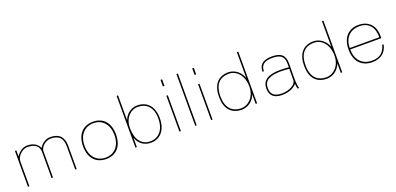

<svg xmlns="http://www.w3.org/2000/svg" viewBox="6 -1615 5190 2518"><g transform="rotate(-20 2601.0 -356.0)"><path d="M120 0V-350C120 -414 197 -492 269 -492C385 -492 430 -436 430 -368V0H450V-368C450 -427 525 -492 592 -492C714 -492 760 -434 760 -321V0H780V-324C780 -449 718 -512 595 -512C534 -512 477 -476 442 -417C415 -478 356 -512 273 -512C215 -512 157 -474 120 -415V-500H100V0Z M960 -250C960 -90 1046 10 1191 10C1335 10 1420 -89 1420 -250C1420 -411 1335 -510 1191 -510C1046 -510 960 -410 960 -250ZM981 -250C981 -398 1066 -490 1190 -490C1317 -490 1398 -396 1398 -250C1398 -102 1315 -10 1190 -10C1065 -10 981 -102 981 -250Z M1620 -262C1620 -422 1726 -492 1807 -492C1930 -492 2013 -417 2013 -257C2013 -95 1928 -10 1813 -10C1694 -10 1620 -104 1620 -262ZM1620 -131C1650 -42 1722 10 1815 10C1941 10 2033 -84 2033 -255C2033 -425 1941 -512 1810 -512C1727 -512 1651 -459 1620 -375V-722H1600V0H1620Z M2234 0V-500H2214V0ZM2213 -630H2235V-722H2213Z M2435 0H2455V-722H2435Z M2676 0V-500H2656V0ZM2655 -630H2677V-722H2655Z M2877 -251C2877 -404 2945 -492 3081 -492C3195 -492 3278 -388 3278 -242C3278 -89 3173 -10 3086 -10C2954 -10 2877 -89 2877 -251ZM3298 0V-722H3278V-362C3250 -445 3173 -512 3079 -512C2937 -512 2857 -416 2857 -250C2857 -85 2936 10 3083 10C3167 10 3247 -44 3278 -134V0Z M3848 -120C3847 -62 3754 -10 3652 -10C3545 -10 3498 -52 3498 -143C3498 -242 3574 -288 3734 -288C3764 -288 3815 -285 3850 -281ZM3478 -140C3478 -47 3529 10 3645 10C3741 10 3810 -22 3852 -70C3854 -42 3859 -18 3864 0H3885C3873 -31 3868 -100 3869 -182L3871 -344C3872 -462 3818 -512 3688 -512C3565 -512 3506 -462 3506 -365H3526C3526 -451 3575 -492 3688 -492C3805 -492 3853 -450 3851 -349V-302C3817 -305 3765 -308 3729 -308C3554 -308 3478 -248 3478 -140Z M4065 -251C4065 -404 4133 -492 4269 -492C4383 -492 4466 -388 4466 -242C4466 -89 4361 -10 4274 -10C4142 -10 4065 -89 4065 -251ZM4486 0V-722H4466V-362C4438 -445 4361 -512 4267 -512C4125 -512 4045 -416 4045 -250C4045 -85 4124 10 4271 10C4355 10 4435 -44 4466 -134V0Z M4666 -252C4666 -89 4754 10 4905 10C5022 10 5101 -50 5122 -160H5102C5077 -59 5014 -10 4910 -10C4771 -10 4688 -98 4688 -246H5121V-282C5121 -423 5035 -512 4898 -512C4753 -512 4666 -414 4666 -252ZM4688 -266C4688 -403 4770 -492 4903 -492C5029 -492 5101 -412 5101 -266Z"/></g></svg>

Font: Perun Thin
Style: Regular
Weight: 100
Foundry: Copyright (c) Stefan Peev, Context Ltd, 2016
Version: Version 1.089